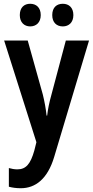

<svg xmlns="http://www.w3.org/2000/svg" viewBox="-20 -758 494 1018"><path d="M85 -678C85 -639 109 -618 140 -618C172 -618 196 -639 196 -678C196 -718 172 -738 140 -738C109 -738 85 -719 85 -678ZM257 -678C257 -639 280 -618 313 -618C345 -618 369 -639 369 -678C369 -718 345 -738 313 -738C281 -738 257 -719 257 -678ZM2 -543 173 -4 162 40C142 111 118 140 72 140C57 140 40 137 27 133V232C45 237 66 240 90 240C168 240 232 191 267 75L452 -543H329L253 -257C241 -214 234 -180 230 -145H227C223 -183 216 -220 207 -257L127 -543Z"/></svg>

Font: Noto Sans Telugu Condensed SemiBold
Style: Regular
Weight: 600
Width: 3
Designer: Jelle Bosma - Monotype Design Team
Foundry: Monotype Imaging Inc.
Version: Version 2.005